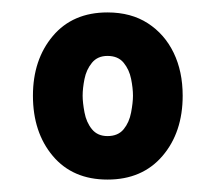

<svg xmlns="http://www.w3.org/2000/svg" viewBox="-20 -749 347 309"><path d="M153 -460Q97 -460 65 -498Q33 -536 33 -595Q33 -653 65 -691Q97 -729 153 -729Q191 -729 218 -711.5Q245 -694 259.5 -664Q274 -634 274 -595Q274 -536 241.5 -498Q209 -460 153 -460ZM153 -530Q170 -530 179 -541Q188 -552 191 -568Q194 -584 194 -595Q194 -607 191 -622Q188 -637 179 -648Q170 -659 153 -659Q137 -659 128 -648Q119 -637 116 -622Q113 -607 113 -595Q113 -584 116 -568Q119 -552 128 -541Q137 -530 153 -530Z"/></svg>

Font: Kreon Light
Style: Regular
Weight: 400
Version: Version 2.002